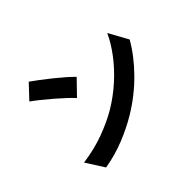

<svg xmlns="http://www.w3.org/2000/svg" viewBox="-164 -1025 1328 1328"><g transform="rotate(-45 500.0 -361.0)"><path d="M241 -760Q267 -742 302 -715.5Q337 -689 374.5 -659Q412 -629 444.5 -600.5Q477 -572 499 -549L397 -444Q378 -465 347 -494Q316 -523 280 -554Q244 -585 209 -613Q174 -641 147 -660ZM116 -94Q233 -110 329.5 -146Q426 -182 499 -225Q584 -276 655 -340.5Q726 -405 779 -475.5Q832 -546 863 -614L941 -473Q884 -372 788 -274Q692 -176 571 -103Q495 -57 400.5 -18.5Q306 20 200 38Z"/></g></svg>

Font: Noto IKEA Simplified Chinese
Style: Bold
Weight: 700
Designer: Monotype Design Team
Foundry: Monotype Imaging Inc.
Version: Version 1.100